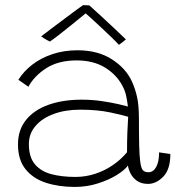

<svg xmlns="http://www.w3.org/2000/svg" viewBox="-20 -726 692 758"><path d="M275 12Q212 12 161.2 -4.5Q110.5 -21 80.8 -58Q51 -95 51 -156Q51 -213 82.8 -252.5Q114.5 -292 171.2 -312.2Q228 -332.5 303 -332.5Q343.5 -332.5 382.2 -326.8Q421 -321 449 -314.5Q477 -308 485 -305.5Q482.5 -326 478.5 -345.5Q474.5 -365 466.5 -381Q444 -428 397 -457.8Q350 -487.5 283 -487.5Q210.5 -487.5 163 -457Q115.5 -426.5 92 -383.5L52.5 -411Q73.5 -444.5 107.5 -470.8Q141.5 -497 186.8 -512.2Q232 -527.5 286 -527.5Q366 -527.5 421.2 -492.2Q476.5 -457 500.5 -405Q513.5 -376.5 521 -343.5Q528.5 -310.5 528.5 -256.5Q528.5 -191.5 529.5 -151.5Q530.5 -111.5 533.5 -88.5Q537 -61 544.5 -53.5Q552 -46 566 -46Q585 -46 596.5 -66.5Q608 -87 608 -124.5L652.5 -118Q652.5 -57 624.5 -28.5Q596.5 0 564.5 0Q538 0 521 -12Q504 -24 495.5 -41Q487 -58 485 -72.5Q473 -55 441.2 -35.2Q409.5 -15.5 366.2 -1.8Q323 12 275 12ZM277.5 -27.5Q318.5 -27.5 356.2 -40Q394 -52.5 426 -74.5Q458 -96.5 481.5 -125Q481.5 -171 482.8 -203.2Q484 -235.5 486 -265Q468.5 -270.5 417 -281.8Q365.5 -293 296.5 -293Q237.5 -293 191.8 -276Q146 -259 120 -228.5Q94 -198 94 -157Q94 -105.5 118 -77.2Q142 -49 183.5 -38.2Q225 -27.5 277.5 -27.5ZM333 -704.5Q354 -686 379.5 -662.2Q405 -638.5 430.8 -614.5Q456.5 -590.5 477 -570.5Q469 -563.5 462.5 -558.5Q456 -553.5 449.5 -549Q437.5 -562 416.8 -582Q396 -602 374 -622.5Q352 -643 335.2 -658.2Q318.5 -673.5 314.5 -676.5H322Q318.5 -673.5 300.8 -659Q283 -644.5 259.2 -625.2Q235.5 -606 213 -588.5Q190.5 -571 177 -562Q174 -563.5 166.8 -567.2Q159.5 -571 152.5 -575.5Q145.5 -580 142.5 -582.5Q163.5 -598.5 188.8 -617.5Q214 -636.5 238.5 -654.8Q263 -673 281.5 -686.8Q300 -700.5 307.5 -705.5Q311 -705.5 315.2 -705.5Q319.5 -705.5 324 -705.2Q328.5 -705 333 -704.5Z"/></svg>

Font: Grandstander Thin Thin
Style: Regular
Weight: 250
Version: Version 1.200